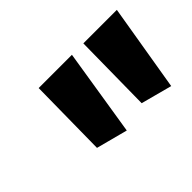

<svg xmlns="http://www.w3.org/2000/svg" viewBox="-58 -971 547 547"><g transform="rotate(-45 215.5 -697.5)"><path d="M208 -566 250 -829H116L113 -591ZM387 -566 431 -829H296L293 -591Z"/></g></svg>

Font: Bluebird
Style: SfBdNrwObl
Weight: 700
Designer: Jasper
Foundry: Cannot Into Space Fonts
Version: Version 0.98